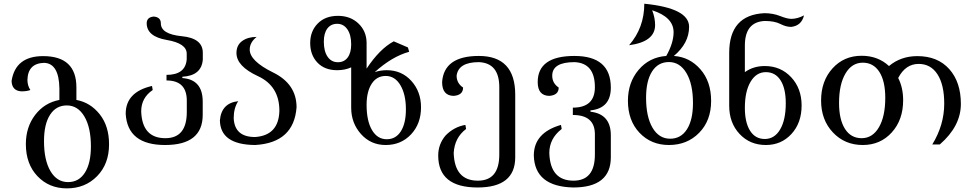

<svg xmlns="http://www.w3.org/2000/svg" viewBox="-20 -790 5371 1059"><path d="M355.5 214.4Q415 214.4 448.2 162.4Q481.4 110.4 481.4 17.6Q481.4 -86.9 445.3 -147.7Q409.2 -208.5 348.6 -208.5Q289.1 -208.5 255.9 -156.7Q222.7 -105 222.7 -11.7Q222.7 93.3 258.3 153.8Q293.9 214.4 355.5 214.4ZM348.6 249Q250.5 249 186.5 181.6Q122.6 114.3 122.6 4.9Q122.6 -88.9 173.8 -156Q225.1 -223.1 307.6 -238.8V-302.7Q305.2 -440.4 223.6 -443.4Q133.8 -440.9 131.3 -349.6Q131.3 -317.9 147.5 -293.5Q128.4 -286.1 98.1 -286.1Q45.4 -289.1 43.9 -343.8Q65.4 -480.5 217.8 -480.5Q401.4 -480.5 401.4 -308.1V-238.8Q478.5 -224.6 530 -159.7Q581.5 -94.7 581.5 5.9Q581.5 114.3 515.6 181.6Q449.7 249 348.6 249Z M890.6 9.8Q683.1 9.8 673.3 -162.6Q673.3 -282.7 818.4 -315.9L822.3 -293.5Q758.8 -250.5 758.8 -175.8Q763.7 -27.8 892.1 -27.8Q1010.3 -27.8 1010.3 -171.9V-234.9Q1010.3 -346.2 898.4 -346.2V-377Q1002.9 -377 1009.8 -462.4V-494.1Q1009.8 -550.8 899.9 -569.6Q790 -588.4 789.1 -661.1Q789.1 -695.3 828.1 -698.7Q867.2 -695.3 867.2 -661.1Q867.2 -601.6 982.9 -590.3Q1098.6 -579.1 1098.6 -499V-461.4Q1091.8 -372.6 985.8 -366.7V-359.4Q1098.1 -351.6 1098.1 -229.5V-156.7Q1098.1 9.8 890.6 9.8Z M1387.2 9.8Q1194.8 8.3 1192.9 -126.5Q1201.2 -221.7 1293.9 -231.9Q1269 -193.8 1269 -138.7Q1273.4 -34.2 1386.7 -34.2Q1517.6 -43 1521 -179.2Q1521 -315.4 1402.6 -370.1Q1284.2 -424.8 1284.2 -497.6Q1284.2 -540.5 1315.4 -563.5Q1346.7 -586.4 1395.5 -586.4Q1357.4 -556.2 1357.4 -516.6Q1357.4 -453.6 1486.6 -390.1Q1615.7 -326.7 1615.7 -198.2Q1601.1 -2.4 1387.2 9.8Z M2113.3 -22Q2163.1 -22 2190.9 -65.7Q2218.8 -109.4 2218.8 -187Q2218.8 -269 2188.5 -320.1Q2158.2 -371.1 2107.4 -371.1Q2057.6 -371.1 2029.8 -327.6Q2002 -284.2 2002 -211.4Q2002 -123.5 2031.7 -72.8Q2061.5 -22 2113.3 -22ZM1843.8 -446.8Q1878.4 -446.8 1897.7 -472.9Q1917 -499 1917 -545.4Q1917 -597.7 1896 -628.2Q1875 -658.7 1839.8 -658.7Q1805.2 -658.7 1785.6 -632.8Q1766.1 -606.9 1766.1 -560.1Q1766.1 -507.3 1786.9 -477.1Q1807.6 -446.8 1843.8 -446.8ZM2107.4 9.8Q2024.9 9.8 1970.9 -50.8Q1917 -111.3 1917 -195.8V-418.5Q1882.8 -402.8 1839.4 -402.8Q1770.5 -402.8 1730.7 -444.8Q1690.9 -486.8 1690.9 -552.7Q1690.9 -617.7 1732.4 -660.2Q1773.9 -702.6 1844.2 -702.6Q1912.6 -702.6 1956.8 -660.6Q2001 -618.7 2002 -555.2V-411.6Q2074.7 -521 2151.9 -562L2230 -528.3L2236.8 -504.4Q2141.6 -478 2046.9 -392.1Q2077.6 -402.8 2113.3 -402.8Q2195.3 -402.8 2248.8 -343.8Q2302.2 -284.7 2302.2 -198.2Q2302.2 -107.4 2247.1 -48.8Q2191.9 9.8 2107.4 9.8Z M2614.3 244.1Q2397 244.1 2397 67.9Q2397 5.4 2437.5 -42.5Q2483.9 -90.3 2546.9 -101.1L2550.8 -78.6Q2487.3 -30.8 2482.4 53.7Q2487.3 206.5 2615.7 206.5Q2733.9 206.5 2733.9 62.5V-309.1Q2733.9 -442.4 2621.6 -447.3Q2508.3 -447.3 2498.5 -372.6Q2498.5 -331.1 2534.2 -307.1Q2534.2 -265.1 2482.4 -261.2Q2418.5 -262.2 2418.5 -337.4Q2428.7 -481.4 2621.1 -481.4Q2821.8 -481.4 2821.8 -267.6V77.6Q2821.8 244.1 2614.3 244.1Z M3141.6 244.1Q2929.2 239.3 2924.3 67.9Q2924.3 -58.1 3074.2 -101.1L3078.1 -78.6Q3009.8 -25.9 3009.8 53.7Q3014.6 206.5 3143.1 206.5Q3261.2 206.5 3261.2 62.5V-49.3Q3261.2 -155.8 3139.6 -155.8V-196.3Q3261.2 -196.3 3261.2 -309.1Q3261.2 -442.4 3148.9 -447.3Q3025.9 -447.3 3025.9 -372.6Q3025.9 -331.1 3061.5 -307.1Q3061.5 -265.1 3009.8 -261.2Q2945.8 -262.2 2945.8 -337.4Q2945.8 -481.4 3148.4 -481.4Q3349.1 -481.4 3349.1 -306.6Q3349.1 -192.4 3236.8 -181.2V-173.8Q3349.1 -161.1 3349.1 -43.9V77.6Q3349.1 244.1 3141.6 244.1Z M3676.3 -24.9Q3735.8 -24.9 3769 -76.9Q3802.2 -128.9 3802.2 -221.7Q3802.2 -326.2 3766.1 -387Q3730 -447.8 3669.4 -447.8Q3609.9 -447.8 3576.7 -396Q3543.5 -344.2 3543.5 -251Q3543.5 -146 3579.1 -85.4Q3614.7 -24.9 3676.3 -24.9ZM3669.4 9.8Q3571.3 9.8 3507.3 -57.6Q3443.4 -125 3443.4 -234.4Q3443.4 -335 3502.4 -404.8Q3561.5 -474.6 3654.8 -481.4Q3695.3 -553.2 3695.3 -612.3Q3695.3 -695.3 3577.1 -733.4Q3593.3 -691.4 3593.3 -651.9Q3593.3 -559.6 3449.7 -540.5Q3533.7 -636.7 3533.7 -769.5Q3780.8 -745.1 3780.8 -642.1Q3780.8 -551.8 3696.8 -481.4Q3783.7 -475.6 3843 -408Q3902.3 -340.3 3902.3 -233.4Q3902.3 -125 3836.4 -57.6Q3770.5 9.8 3669.4 9.8Z M4198.2 -23.4Q4252 -23.4 4283 -76.2Q4314 -128.9 4314 -220.7Q4314 -302.2 4285.2 -347.2Q4256.3 -392.1 4204.1 -392.1Q4151.4 -392.1 4119.9 -339.1Q4088.4 -286.1 4088.4 -195.3Q4088.4 -114.3 4117.2 -68.8Q4146 -23.4 4198.2 -23.4ZM4204.1 9.8Q4116.2 9.8 4059.1 -51.3Q4002 -112.3 4002 -207V-498Q4002 -708 4196.3 -717.3Q4243.2 -717.3 4282.5 -701.7Q4321.8 -686 4344.7 -686Q4377.9 -686 4414.6 -705.1Q4400.9 -648.4 4344.2 -641.6Q4315.4 -641.6 4283.7 -658Q4252 -674.3 4198.2 -674.3Q4088.4 -669.4 4088.4 -538.6V-392.1Q4135.3 -425.8 4198.2 -425.8Q4286.1 -425.8 4343.8 -364Q4401.4 -302.2 4401.4 -208Q4401.4 -112.3 4345.5 -51.3Q4289.6 9.8 4204.1 9.8Z M4732.4 -27.8Q4792.5 -27.8 4827.6 -87.6Q4862.8 -147.5 4862.8 -250.5Q4862.8 -342.8 4830.1 -393.6Q4797.4 -444.3 4738.8 -444.3Q4678.7 -444.3 4643.3 -384.5Q4607.9 -324.7 4607.9 -222.2Q4607.9 -130.4 4640.6 -79.1Q4673.3 -27.8 4732.4 -27.8ZM4738.8 9.8Q4639.2 9.8 4574 -59.6Q4508.8 -128.9 4508.8 -235.4Q4508.8 -343.3 4571.8 -412.8Q4634.8 -482.4 4732.4 -482.4Q4822.3 -482.4 4883.3 -425.8Q4948.7 -480.5 5039.6 -480.5Q5151.9 -480.5 5215.8 -408.9Q5279.8 -337.4 5279.8 -216.8Q5279.8 -94.2 5163.6 6.8H5122.1Q5188 -100.6 5188 -218.3Q5188 -322.3 5150.9 -379.9Q5113.8 -437.5 5046.9 -437.5Q4974.6 -437.5 4934.1 -359.9Q4961.4 -306.6 4961.4 -236.8Q4961.4 -128.9 4898.7 -59.6Q4835.9 9.8 4738.8 9.8Z"/></svg>

Font: Almanac
Style: Regular
Weight: 400
Designer: Eden's Almanac
Version: Version 3.501;March 28, 2021;FontCreator 13.0.0.2683 64-bit